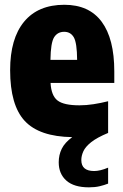

<svg xmlns="http://www.w3.org/2000/svg" viewBox="-20 -578 529 824"><path d="M361.5 226Q297.5 226 264.8 197Q232 168 232 118.5Q232 87 245 60.5Q258 34 290 10.5Q149 8.5 86.2 -59Q23.5 -126.5 23.5 -277Q23.5 -412.5 83.5 -485Q143.5 -557.5 256 -557.5Q362.5 -557.5 416.5 -484.5Q470.5 -411.5 470.5 -271.5V-222H197Q200 -167.5 226.8 -146.8Q253.5 -126 321 -126Q350.5 -126 381.2 -130.8Q412 -135.5 444 -143.5V-7.5Q396 12.5 371.2 32.2Q346.5 52 337.8 71.2Q329 90.5 329 109Q329 156 384 156Q409.5 156 444 141.5V210Q427.5 216.5 407.8 221.2Q388 226 361.5 226ZM255.5 -441.5Q227 -441.5 212.2 -418Q197.5 -394.5 196.5 -321H311Q310.5 -394 296.8 -417.8Q283 -441.5 255.5 -441.5Z"/></svg>

Font: Encode Sans Cnd XBd
Style: Regular
Weight: 800
Width: 3
Designer: Multiple Designers
Foundry: Impallari Type
Version: Version 3.002; ttfautohint (v1.8.3) -l 8 -r 50 -G 200 -x 14 